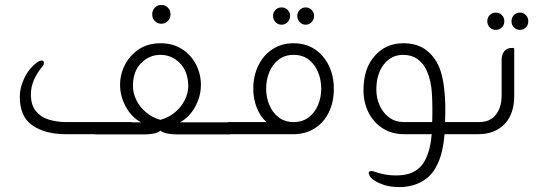

<svg xmlns="http://www.w3.org/2000/svg" viewBox="-20 -543 2171 777"><path d="M633 -447Q617 -447 606.5 -458Q596 -469 596 -485Q596 -501 606.5 -512Q617 -523 633 -523Q649 -523 659.5 -512Q670 -501 670 -485Q670 -469 659.5 -458Q649 -447 633 -447ZM708 -48H912V1H696Q680 1 660.5 -2Q641 -5 629 -14Q618 -5 599 -2Q580 1 564 1H364V0H245Q164 0 112 -35Q60 -70 60 -152Q60 -187 78 -226Q96 -265 132 -292Q136 -294 139.5 -296Q143 -298 147 -298Q158 -298 158 -288Q158 -283 154 -277Q105 -219 105 -162Q105 -118 125 -93.5Q145 -69 177.5 -59Q210 -49 247 -49H513V-48H551Q513 -68 490 -109.5Q467 -151 466 -195Q465 -240 485 -279.5Q505 -319 542 -343.5Q579 -368 629 -368Q681 -368 718 -343.5Q755 -319 774.5 -279.5Q794 -240 793 -195Q792 -151 769 -109.5Q746 -68 708 -48ZM518 -195Q518 -166 532 -137.5Q546 -109 571.5 -88Q597 -67 629 -58Q662 -67 687.5 -88Q713 -109 727.5 -137.5Q742 -166 742 -195Q741 -254 708 -287.5Q675 -321 629 -321Q584 -321 551 -287.5Q518 -254 518 -195Z M1119 -443Q1105 -443 1095 -453.5Q1085 -464 1085 -479Q1085 -493 1095 -503Q1105 -513 1119 -513Q1134 -513 1144 -503Q1154 -493 1154 -479Q1154 -464 1144 -453.5Q1134 -443 1119 -443ZM1217 -443Q1203 -443 1193 -453.5Q1183 -464 1183 -479Q1183 -493 1193 -503Q1203 -513 1217 -513Q1231 -513 1241 -503Q1251 -493 1251 -479Q1251 -464 1241 -453.5Q1231 -443 1217 -443ZM1168 -368Q1217 -368 1253.5 -344Q1290 -320 1310.5 -278Q1331 -236 1331 -183Q1331 -131 1311.5 -90Q1292 -49 1256.5 -25.5Q1221 -2 1174 0H902V-49H1058Q1033 -72 1019 -107.5Q1005 -143 1005 -183Q1005 -236 1025.5 -278Q1046 -320 1083 -344Q1120 -368 1168 -368ZM1168 -49Q1204 -49 1229 -68Q1254 -87 1267 -118Q1280 -149 1280 -184Q1280 -220 1267 -251.5Q1254 -283 1229 -302Q1204 -321 1168 -321Q1133 -321 1108 -302Q1083 -283 1070 -251.5Q1057 -220 1057 -184Q1057 -149 1070 -118Q1083 -87 1108 -68Q1133 -49 1168 -49Z M1781 -49H1904V0H1779Q1776 37 1768.5 69.5Q1761 102 1745 132Q1724 172 1685 193Q1646 214 1597 214Q1563 214 1539.5 207Q1516 200 1497 189Q1476 175 1473 161Q1473 159 1472.5 158.5Q1472 158 1472 158Q1472 149 1483 149Q1487 149 1493 151Q1516 159 1537 163Q1558 167 1582 167Q1597 167 1612 165Q1627 163 1638 159Q1682 144 1702.5 101Q1723 58 1727 0H1614Q1566 0 1529 -23.5Q1492 -47 1471.5 -87.5Q1451 -128 1451 -178Q1451 -266 1496.5 -317Q1542 -368 1612 -368Q1667 -368 1702.5 -342Q1738 -316 1757 -272Q1769 -244 1775 -203Q1781 -162 1782 -119Q1782 -100 1782 -83Q1782 -66 1781 -49ZM1503 -180Q1503 -146 1516.5 -116Q1530 -86 1555 -67.5Q1580 -49 1615 -49H1729Q1731 -108 1728 -162.5Q1725 -217 1707 -257Q1694 -286 1670 -303.5Q1646 -321 1612 -321Q1563 -321 1533 -282Q1503 -243 1503 -180Z M1986 -422Q1972 -422 1962 -432Q1952 -442 1952 -457Q1952 -472 1962 -482Q1972 -492 1986 -492Q2001 -492 2011 -482Q2021 -472 2021 -457Q2021 -442 2011 -432Q2001 -422 1986 -422ZM2084 -422Q2070 -422 2060 -432Q2050 -442 2050 -457Q2050 -472 2060 -482Q2070 -492 2084 -492Q2098 -492 2108 -482Q2118 -472 2118 -457Q2118 -442 2108 -432Q2098 -422 2084 -422ZM1916 0H1894V-49H1918Q1964 -49 1987 -79Q2010 -109 2010 -156V-299Q2010 -323 2021 -336Q2032 -349 2051 -349H2056Q2061 -349 2061 -344V-155Q2061 -81 2021.5 -40.5Q1982 0 1916 0Z"/></svg>

Font: Zain Light
Style: Regular
Weight: 300
Designer: Zain,Boutros
Foundry: Mobile Telecommunications Company (Zain), 2024
Version: Version 1.51; ttfautohint (v1.8.4)